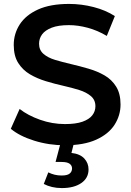

<svg xmlns="http://www.w3.org/2000/svg" viewBox="-20 -730 669 978"><path d="M311 10Q229 10 154 -13.5Q79 -37 35 -74L80 -175Q122 -142 184 -120Q246 -98 311 -98Q366 -98 400 -110Q434 -122 450 -142.5Q466 -163 466 -189Q466 -221 443 -240.5Q420 -260 383.5 -271.5Q347 -283 302.5 -293Q258 -303 213.5 -316.5Q169 -330 132.5 -351.5Q96 -373 73 -409Q50 -445 50 -501Q50 -558 80.5 -605.5Q111 -653 173.5 -681.5Q236 -710 332 -710Q395 -710 457 -694Q519 -678 565 -648L524 -547Q477 -575 427 -588.5Q377 -602 331 -602Q277 -602 243.5 -589Q210 -576 194.5 -555Q179 -534 179 -507Q179 -475 201.5 -455.5Q224 -436 260.5 -425Q297 -414 342 -403.5Q387 -393 431.5 -380Q476 -367 512.5 -346Q549 -325 571.5 -289Q594 -253 594 -198Q594 -142 563.5 -94.5Q533 -47 470 -18.5Q407 10 311 10ZM295 228Q268 228 245 222.5Q222 217 203 207L226 148Q242 156 258.5 160Q275 164 294 164Q323 164 335 154Q347 144 347 128Q347 113 334.5 104Q322 95 294 95H263L290 -7H358L344 49Q388 54 409.5 77.5Q431 101 431 133Q431 177 394 202.5Q357 228 295 228Z"/></svg>

Font: MOST Montserrat SemiBold
Style: Regular
Weight: 600
Designer: Julieta Ulanovsky
Foundry: Julieta Ulanovsky
Version: Version 8.000;March 11, 2024;FontCreator 15.0.0.2926 64-bit